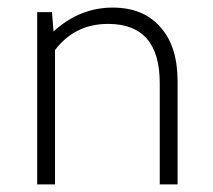

<svg xmlns="http://www.w3.org/2000/svg" viewBox="-20 -486 561 506"><path d="M121 -403Q190 -466 277 -466Q359 -466 404 -413Q448 -363 448 -272V0H401V-267Q401 -423 265 -423Q177 -423 125 -354V0H78V-454H117Z"/></svg>

Font: Tajawal Light
Style: Regular
Weight: 300
Designer: Boutros Fonts
Foundry: Created by Boutros International 2017
Version: Version 1.700